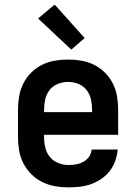

<svg xmlns="http://www.w3.org/2000/svg" viewBox="-20 -800 590 832"><path d="M277 12Q248 12 219 7Q190 2 163.5 -11Q137 -24 116 -45Q95 -66 81.5 -92Q68 -118 63 -147Q58 -176 58 -205V-325Q58 -354 63 -383Q68 -412 81 -438Q94 -464 115 -485Q136 -506 162 -519Q188 -532 217 -537Q246 -542 275 -542Q304 -542 333 -537Q362 -532 388 -519Q414 -506 435 -485Q456 -464 469 -438Q482 -412 487 -383Q492 -354 492 -325V-216H171V-205Q171 -182 176.5 -159.5Q182 -137 196.5 -119.5Q211 -102 232.5 -93.5Q254 -85 277 -85Q294 -85 310.5 -88Q327 -91 341.5 -99Q356 -107 366 -121Q376 -135 377 -152H490Q488 -127 479.5 -103Q471 -79 456 -59.5Q441 -40 420 -25.5Q399 -11 375.5 -2.5Q352 6 327 9Q302 12 277 12ZM171 -314H379V-325Q379 -348 374 -370Q369 -392 355 -410Q341 -428 319.5 -436.5Q298 -445 275 -445Q252 -445 230.5 -436.5Q209 -428 195 -410Q181 -392 176 -370Q171 -348 171 -325ZM289 -585 145 -720 217 -780 347 -635Z"/></svg>

Font: Lode Term
Style: Bold
Weight: 700
Monospace: yes
Designer: Belleve Invis
Foundry: Belleve Invis
Version: Version 29.2.0